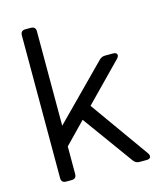

<svg xmlns="http://www.w3.org/2000/svg" viewBox="-113 -840 774 922"><g transform="rotate(-15 274.0 -378.5)"><path d="M101 0Q77 0 77 -24V-733Q77 -757 101 -757H128Q152 -757 152 -733V-264L409 -524Q421 -536 438 -536H477Q493 -536 496.5 -527Q500 -518 489 -506L308 -321L516 -29Q524 -17 520 -8.5Q516 0 501 0H465Q447 0 436 -15L254 -266L152 -161V-24Q152 0 128 0Z"/></g></svg>

Font: Pitagon Sans Text
Style: Regular
Weight: 400
Designer: Travis Tran
Foundry: Pitagon
Version: Version 1.001; ttfautohint (v1.8.4.7-5d5b);gftools[0.9.26]